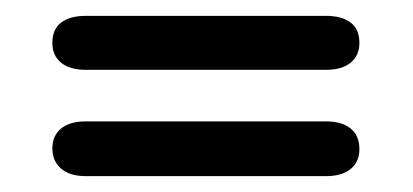

<svg xmlns="http://www.w3.org/2000/svg" viewBox="-20 -418 520 242"><path d="M88 -398Q68 -398 57 -389.5Q46 -381 46 -364Q46 -348 57 -339Q68 -330 88 -330H391Q411 -330 422 -339Q433 -348 433 -364Q433 -381 422 -389.5Q411 -398 391 -398ZM88 -265Q68 -265 57 -256Q46 -247 46 -231Q46 -215 57 -205.5Q68 -196 88 -196H391Q411 -196 422 -205Q433 -214 433 -230Q433 -247 422 -256Q411 -265 391 -265Z"/></svg>

Font: Beiruti Medium
Style: Regular
Weight: 500
Designer: Arlette Boutros
Foundry: Boutros
Version: Version 1.41